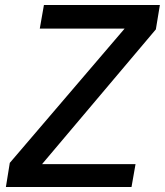

<svg xmlns="http://www.w3.org/2000/svg" viewBox="-20 -745 657 765"><path d="M19 -96 476.5 -631H138.5L155 -725H617L601 -628L147.5 -91H520L504 0H3.5Z"/></svg>

Font: JuliaMono MediumItalic
Style: Regular
Weight: 500
Italic angle: -9°
Monospace: yes
Designer: cormullion
Foundry: corm
Version: Version 0.049; ttfautohint (v1.8.4)